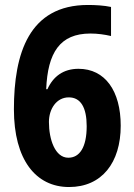

<svg xmlns="http://www.w3.org/2000/svg" viewBox="-20 -743 540 773"><path d="M36 -303C36 -100 124 10 258 10C390 10 466 -88 466 -237C466 -377 403 -466 296 -466C235 -466 194 -435 171 -384H166C172 -531 221 -608 344 -608C373 -608 401 -604 427 -598V-715C399 -721 364 -723 334 -723C97 -723 36 -528 36 -303ZM255 -108C202 -108 177 -181 177 -252C177 -304 207 -351 257 -351C305 -351 329 -310 329 -235C329 -149 300 -108 255 -108Z"/></svg>

Font: Noto Sans Arabic UI Cn
Style: Bold
Weight: 700
Width: 3
Designer: Monotype Design Team, Nadine Chahine and Nizar Qandah
Foundry: Monotype Imaging Inc.
Version: Version 2.010